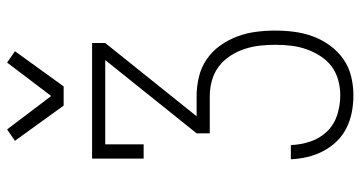

<svg xmlns="http://www.w3.org/2000/svg" viewBox="-257 -757 1014 540"><g transform="rotate(-90 250.0 -487.0)"><path d="M252 0Q228 0 204.5 -4.5Q181 -9 160 -19.5Q139 -30 122.5 -47Q106 -64 95 -85Q84 -106 78.5 -129.5Q73 -153 72 -176H112Q113 -148 122 -121Q131 -94 150.5 -74Q170 -54 197 -45.5Q224 -37 252 -37Q274 -37 295.5 -43Q317 -49 334 -62Q351 -75 363 -94Q375 -113 382 -133.5Q389 -154 391.5 -176Q394 -198 394 -220Q394 -242 391.5 -264Q389 -286 382 -307Q375 -328 362.5 -347Q350 -366 332.5 -379Q315 -392 293.5 -398Q272 -404 250 -404H145V-441L351 -698H114V-590H74V-735H399V-698L193 -441H250Q277 -441 304 -434.5Q331 -428 353.5 -412.5Q376 -397 392 -374.5Q408 -352 417.5 -326.5Q427 -301 430.5 -274Q434 -247 434 -220Q434 -193 430.5 -166Q427 -139 417.5 -113.5Q408 -88 392 -66Q376 -44 354 -28.5Q332 -13 305.5 -6.5Q279 0 252 0ZM223 -815 124 -952 156 -974 250 -850 344 -974 376 -952 277 -815Z"/></g></svg>

Font: Iosevka Curly Slab Extralight
Style: Regular
Weight: 200
Monospace: yes
Designer: Belleve Invis
Foundry: Belleve Invis
Version: Version 22.1.2; ttfautohint (v1.8.4)